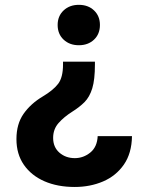

<svg xmlns="http://www.w3.org/2000/svg" viewBox="-20 -575 600 787"><path d="M369.1 -322.3V-310.5Q369.1 -248.5 358.2 -212.9Q347.2 -177.2 326.2 -156.2Q305.2 -135.3 275.4 -116.7Q242.2 -95.7 220 -70.6Q197.8 -45.4 197.8 -9.8Q197.8 28.3 223.6 50.8Q249.5 73.2 286.6 73.2Q321.8 73.2 350.1 50.3Q378.4 27.3 380.4 -17.1H521Q520 53.2 487.8 99.6Q455.6 146 402.6 168.7Q349.6 191.4 286.1 191.4Q215.8 191.4 162.1 168Q108.4 144.5 77.9 100.6Q47.4 56.6 47.4 -4.9Q47.4 -66.9 76.7 -108.6Q106 -150.4 156.2 -180.2Q198.7 -205.6 218.5 -231.7Q238.3 -257.8 238.3 -310.5V-322.3ZM303.2 -555.2Q341.3 -555.2 365.5 -532.2Q389.6 -509.3 389.6 -472.7Q389.6 -435.5 365.5 -412.6Q341.3 -389.6 303.2 -389.6Q265.1 -389.6 240.7 -412.6Q216.3 -435.5 216.3 -472.7Q216.3 -509.3 240.7 -532.2Q265.1 -555.2 303.2 -555.2Z"/></svg>

Font: Inter-Bold
Style: Bold
Weight: 700
Designer: Rasmus Andersson
Foundry: rsms
Version: Version 4.000;git-a52131595